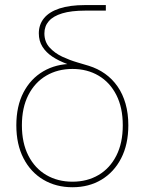

<svg xmlns="http://www.w3.org/2000/svg" viewBox="-20 -748 584 775"><path d="M272.5 7.8Q206.1 7.8 154.8 -22.7Q103.5 -53.2 74.7 -109.4Q45.9 -165.5 45.9 -242.2Q45.9 -319.3 74.7 -374.8Q103.5 -430.2 154.8 -460.2Q206.1 -490.2 272.5 -490.2L326.2 -467.3Q285.6 -477.1 251.2 -489.7Q216.8 -502.4 191.2 -519.5Q165.5 -536.6 151.1 -559.8Q136.7 -583 136.7 -613.3Q136.7 -648.9 157.7 -674.6Q178.7 -700.2 220.2 -713.9Q261.7 -727.5 323.2 -727.5H407.2V-705.1H323.2Q267.6 -705.1 231.2 -694.1Q194.8 -683.1 177 -662.6Q159.2 -642.1 159.2 -613.3Q159.2 -579.1 180.2 -556.2Q201.2 -533.2 231.7 -519Q262.2 -504.9 291.7 -496.3Q321.3 -487.8 338.4 -482.4Q374.5 -471.2 404.1 -450.2Q433.6 -429.2 454.6 -398.9Q475.6 -368.7 486.8 -329.3Q498 -290 498 -242.2Q498 -165.5 469.2 -109.4Q440.4 -53.2 389.6 -22.7Q338.9 7.8 272.5 7.8ZM272.5 -14.6Q332 -14.6 377.9 -41.7Q423.8 -68.8 449.7 -119.9Q475.6 -170.9 475.6 -242.2Q475.6 -313.5 449.7 -364.5Q423.8 -415.5 377.9 -442.6Q332 -469.7 272.5 -469.7Q212.9 -469.7 166.7 -442.6Q120.6 -415.5 94.5 -364.5Q68.4 -313.5 68.4 -242.2Q68.4 -170.9 94.5 -119.9Q120.6 -68.8 166.7 -41.7Q212.9 -14.6 272.5 -14.6Z"/></svg>

Font: Inter 24pt Thin
Style: Regular
Weight: 250
Designer: Rasmus Andersson
Foundry: rsms
Version: Version 4.001;git-66647c0bb